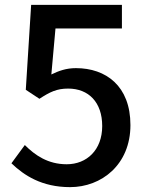

<svg xmlns="http://www.w3.org/2000/svg" viewBox="-20 -756 610 789"><path d="M268 13C397 13 516 -79 516 -242C516 -403 415 -476 292 -476C252 -476 222 -465 191 -450L208 -639H481V-736H108L86 -387L142 -350C185 -378 213 -392 260 -392C344 -392 400 -336 400 -238C400 -140 337 -81 254 -81C177 -81 124 -118 82 -160L27 -85C79 -35 152 13 268 13Z"/></svg>

Font: Kinto Sans Med
Style: Regular
Weight: 500
Designer: Authors: Ryoko NISHIZUKA  (kana & ideographs); Paul D. Hunt (Latin, Greek & Cyrillic); Wenlong ZHANG  (bopomofo); Sandol
Foundry: Adobe Systems Incorporated, ookami Inc.
Version: Version 0.001